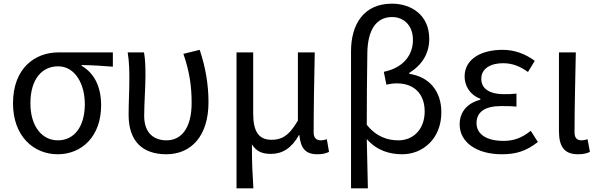

<svg xmlns="http://www.w3.org/2000/svg" viewBox="-20 -829 3271 1048"><path d="M295 13C427 13 532 -85 532 -254C532 -358 493 -431 425 -470V-474C485 -473 535 -470 596 -465V-543H299C170 -543 51 -456 51 -265C51 -86 163 13 295 13ZM296 -63C208 -63 146 -141 146 -265C146 -401 212 -467 297 -467C391 -467 443 -369 443 -261C443 -136 384 -63 296 -63Z M888 13C1024 13 1118 -87 1118 -271C1118 -367 1102 -462 1070 -557L981 -535C1016 -435 1026 -352 1026 -268C1026 -127 968 -63 889 -63C824 -63 767 -99 767 -196C767 -263 774 -354 774 -416C774 -464 773 -504 766 -543H677C686 -486 686 -438 686 -394C686 -330 682 -266 682 -202C682 -57 759 13 888 13Z M1362 -543H1271V199H1363C1358 114 1355 66 1355 -41C1382 2 1417 11 1460 11C1520 11 1572 -20 1612 -92H1614C1621 -19 1648 13 1712 13C1741 13 1760 8 1776 0L1764 -69C1751 -65 1741 -63 1732 -63C1708 -63 1692 -75 1692 -106C1692 -239 1695 -394 1698 -543H1606V-171C1555 -82 1512 -66 1462 -66C1390 -66 1362 -114 1362 -210Z M1896 -549V199H1988C1985 107 1985 22 1982 -70C2038 -6 2108 13 2176 13C2285 13 2389 -69 2389 -216C2389 -333 2322 -410 2214 -426V-431C2283 -474 2323 -536 2323 -617C2323 -748 2224 -809 2119 -809C1967 -809 1896 -698 1896 -549ZM2155 -63C2098 -63 2035 -81 1982 -148C1982 -278 1983 -407 1985 -536C1986 -669 2036 -736 2120 -736C2181 -736 2234 -694 2234 -610C2234 -538 2191 -461 2075 -437L2089 -367C2108 -371 2126 -374 2145 -374C2248 -374 2298 -309 2298 -221C2298 -122 2235 -63 2155 -63Z M2719 13C2795 13 2851 -3 2916 -54L2877 -115C2826 -74 2781 -60 2728 -60C2635 -60 2581 -97 2581 -157C2581 -217 2626 -250 2715 -250C2742 -250 2768 -250 2799 -247V-318C2772 -315 2753 -315 2732 -315C2644 -315 2607 -350 2607 -399C2607 -455 2658 -484 2726 -484C2777 -484 2819 -467 2862 -436L2899 -497C2848 -534 2791 -557 2723 -557C2611 -557 2516 -510 2516 -411C2516 -360 2546 -310 2602 -290V-285C2541 -269 2489 -227 2489 -150C2489 -50 2585 13 2719 13Z M3134 13C3165 13 3184 8 3200 0L3187 -69C3175 -65 3164 -63 3154 -63C3131 -63 3116 -75 3116 -106C3116 -239 3120 -394 3123 -543H3031V-113C3031 -32 3058 13 3134 13Z"/></svg>

Font: Spoqa Han Sans Neo
Style: Regular
Weight: 400
Designer: [Spoqa Han Sans Neo] Dong-huui Kim ___ Younghwa Kang ___ Yujin Lee ___ [Noto Sans] Ryoko NISHIZUKA ____ (kana & ideograp
Foundry: Spoqa (http://www.spoqa-han-sans.com)
Version: Version 1.100;hotconv 1.0.109;makeotfexe 2.5.65596